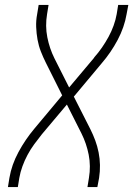

<svg xmlns="http://www.w3.org/2000/svg" viewBox="-20 -755 540 775"><path d="M12 0 18 -37Q27 -90 54.5 -141Q82 -192 119 -236L231 -370L165 -502Q154 -524 145 -547Q136 -570 131.5 -595Q127 -620 126 -646Q125 -672 130 -698L136 -735H176L170 -698Q162 -650 171 -604.5Q180 -559 200 -519L259 -402L360 -522Q360 -522 360 -522Q360 -522 360 -522V-523Q377 -542 391.5 -563Q406 -584 418 -606Q430 -628 438.5 -651.5Q447 -675 451 -698L457 -735H498L491 -698Q482 -645 455 -594Q428 -543 390 -499L278 -365L345 -233Q356 -211 364.5 -188Q373 -165 378 -140Q383 -115 383.5 -89Q384 -63 380 -37L373 0H333L339 -37Q347 -85 338 -130.5Q329 -176 309 -216L250 -333L149 -213Q133 -193 118 -172.5Q103 -152 91 -129.5Q79 -107 70.5 -83.5Q62 -60 58 -37L52 0Z"/></svg>

Font: iosevka_custom_sans_ss08 XLt
Style: Italic
Weight: 200
Italic angle: -10°
Designer: Belleve Invis
Foundry: Belleve Invis
Version: Version 10.3.0; ttfautohint (v1.8.3)